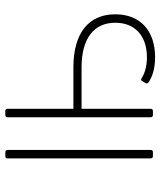

<svg xmlns="http://www.w3.org/2000/svg" viewBox="38 -628 590 705"><g transform="rotate(90 332.5 -275.0)"><path d="M387 -542C382 -542 379 -539 379 -534V-280H227C122 -280 63 -324 63 -404C63 -476 111 -520 190 -520C221 -520 247 -513 266 -501C272 -497 274 -498 277 -502L284 -514C287 -519 286 -523 283 -525C261 -541 228 -550 190 -550C92 -550 32 -495 32 -404C32 -305 102 -250 227 -250H379V-8C379 -3 382 0 387 0H402C407 0 410 -3 410 -8V-534C410 -539 407 -542 402 -542ZM538 -542C533 -542 530 -539 530 -534V-8C530 -3 533 0 538 0H553C558 0 561 -3 561 -8V-534C561 -539 558 -542 553 -542Z"/></g></svg>

Font: LINE Seed Sans TH Thin
Style: Regular
Weight: 250
Designer: Dalton Maag Ltd | Thai characters by Cadson Demak Co.,Ltd.
Foundry: Dalton Maag Ltd
Version: Version 1.003